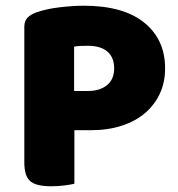

<svg xmlns="http://www.w3.org/2000/svg" viewBox="-20 -643 621 671"><path d="M240 -188V-1Q229 2 206 5Q183 8 159 8Q106 8 85.5 -10Q65 -28 65 -75V-549Q65 -570 76.5 -581.5Q88 -593 108 -600Q142 -612 188.5 -617.5Q235 -623 273 -623Q411 -623 484 -564Q557 -505 557 -404Q557 -355 538.5 -315.5Q520 -276 486.5 -247.5Q453 -219 405 -203.5Q357 -188 298 -188ZM287 -325Q329 -325 354 -345.5Q379 -366 379 -404Q379 -442 355.5 -462.5Q332 -483 287 -483Q271 -483 260.5 -482.5Q250 -482 239 -480V-325Z"/></svg>

Font: Baloo Tammudu 2 ExtraBold
Style: Regular
Weight: 800
Designer: Maithili Shingre, Omkar Shende and Ek Type
Foundry: Ek Type
Version: Version 1.640;hotconv 1.0.111;makeotfexe 2.5.65597; ttfautoh